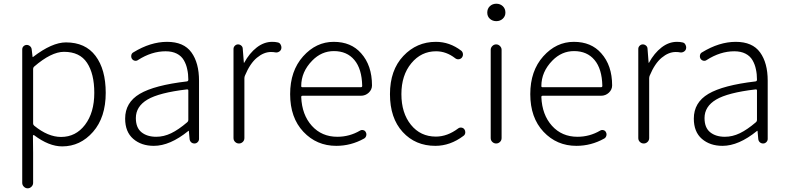

<svg xmlns="http://www.w3.org/2000/svg" viewBox="-20 -772 4236 1033"><path d="M99.6 211.9V-505.9Q99.6 -516.6 106.9 -523.4Q114.3 -530.3 124 -530.3Q133.8 -530.3 141.6 -523.4Q149.4 -516.6 150.4 -506.8L155.3 -465.8Q155.3 -464.8 156.2 -464.8Q157.2 -464.8 158.2 -465.8Q259.8 -543.9 335 -543.9Q439.5 -543.9 494.1 -471.2Q548.8 -398.4 548.8 -272.5Q548.8 -140.6 480.5 -62.5Q412.1 15.6 314.5 15.6Q243.2 15.6 163.1 -44.9Q161.1 -45.9 159.2 -44.9Q157.2 -43.9 157.2 -42L158.2 48.8V211.9Q158.2 223.6 149.4 232.4Q140.6 241.2 128.9 241.2Q117.2 241.2 108.4 232.4Q99.6 223.6 99.6 211.9ZM308.6 -35.2Q387.7 -35.2 437.5 -100.6Q487.3 -166 487.3 -272.5Q487.3 -375 448.2 -434.1Q409.2 -493.2 324.2 -493.2Q255.9 -493.2 163.1 -413.1Q158.2 -408.2 158.2 -401.4V-107.4Q158.2 -100.6 164.1 -95.7Q238.3 -35.2 308.6 -35.2Z M807.6 12.7Q740.2 12.7 696.8 -24.9Q653.3 -62.5 653.3 -133.8Q653.3 -220.7 731.9 -267.1Q810.5 -313.5 985.4 -334Q993.2 -335 993.2 -343.8Q993.2 -374 987.3 -399.4Q982.4 -424.8 969.2 -447.8Q956.1 -470.7 931.2 -483.4Q906.2 -496.1 871.1 -496.1Q795.9 -496.1 722.7 -449.2Q714.8 -443.4 705.1 -445.3Q695.3 -447.3 689.5 -456.1Q684.6 -464.8 686.5 -475.1Q688.5 -485.4 697.3 -490.2Q790 -546.9 878.9 -546.9Q968.8 -546.9 1009.8 -490.2Q1050.8 -433.6 1050.8 -337.9V-24.4Q1050.8 -14.6 1043.5 -7.3Q1036.1 0 1026.4 0Q1015.6 0 1008.3 -6.8Q1001 -13.7 1000 -24.4L996.1 -67.4Q996.1 -68.4 995.1 -68.4Q994.1 -68.4 993.2 -67.4Q894.5 12.7 807.6 12.7ZM820.3 -36.1Q861.3 -36.1 900.9 -55.2Q940.4 -74.2 987.3 -114.3Q993.2 -119.1 993.2 -126V-285.2Q993.2 -291 987.3 -291Q986.3 -291 985.4 -291Q835.9 -273.4 773.4 -236.3Q710.9 -199.2 710.9 -136.7Q710.9 -85 741.2 -60.5Q771.5 -36.1 820.3 -36.1Z M1236.3 -29.3V-508.8Q1236.3 -518.6 1243.7 -525.9Q1251 -533.2 1260.7 -533.2Q1270.5 -533.2 1278.3 -526.4Q1286.1 -519.5 1286.1 -508.8L1292 -434.6Q1292 -433.6 1293 -433.6Q1293.9 -433.6 1293.9 -434.6Q1322.3 -486.3 1361.3 -516.6Q1400.4 -546.9 1444.3 -546.9Q1460.9 -546.9 1473.6 -543.9Q1485.4 -542 1490.2 -531.2Q1494.1 -524.4 1494.1 -516.6Q1494.1 -512.7 1493.2 -508.8Q1490.2 -499 1481 -493.7Q1471.7 -488.3 1460.9 -490.2Q1452.1 -492.2 1437.5 -492.2Q1399.4 -492.2 1362.3 -461.4Q1325.2 -430.7 1297.9 -365.2Q1294.9 -358.4 1294.9 -350.6V-29.3Q1294.9 -16.6 1286.1 -8.3Q1277.3 0 1265.6 0Q1253.9 0 1245.1 -8.3Q1236.3 -16.6 1236.3 -29.3Z M1789.1 12.7Q1683.6 12.7 1612.3 -63Q1541 -138.7 1541 -265.6Q1541 -390.6 1610.8 -468.8Q1680.7 -546.9 1775.4 -546.9Q1869.1 -546.9 1922.9 -485.4Q1981.4 -419.9 1981.4 -312.5Q1981.4 -290 1963.9 -273.4Q1946.3 -256.8 1920.9 -256.8H1607.4Q1600.6 -256.8 1600.6 -250Q1604.5 -154.3 1657.7 -95.2Q1710.9 -36.1 1794.9 -36.1Q1860.4 -36.1 1917 -69.3Q1924.8 -74.2 1934.6 -71.8Q1944.3 -69.3 1948.2 -60.5Q1953.1 -51.8 1950.2 -41.5Q1947.3 -31.2 1938.5 -26.4Q1868.2 12.7 1789.1 12.7ZM1600.6 -308.6Q1600.6 -302.7 1607.4 -302.7H1920.9Q1928.7 -302.7 1928.7 -309.6Q1928.7 -310.5 1928.7 -310.5Q1926.8 -401.4 1886.7 -449.2Q1846.7 -497.1 1776.4 -497.1Q1710 -497.1 1660.2 -446.3Q1600.6 -385.7 1600.6 -308.6Z M2322.3 12.7Q2214.8 12.7 2146.5 -62Q2078.1 -136.7 2078.1 -265.6Q2078.1 -394.5 2149.9 -470.7Q2221.7 -546.9 2325.2 -546.9Q2399.4 -546.9 2461.9 -499Q2469.7 -492.2 2470.7 -481.4Q2471.7 -470.7 2464.8 -461.9Q2458 -454.1 2447.8 -453.1Q2437.5 -452.1 2428.7 -459Q2380.9 -496.1 2326.2 -496.1Q2246.1 -496.1 2192.9 -431.6Q2139.6 -367.2 2139.6 -265.6Q2139.6 -164.1 2190.9 -100.6Q2242.2 -37.1 2325.2 -37.1Q2386.7 -37.1 2445.3 -81.1Q2453.1 -86.9 2462.9 -85.4Q2472.7 -84 2478.5 -76.2Q2483.4 -69.3 2483.4 -60.5Q2483.4 -47.9 2473.6 -41Q2402.3 12.7 2322.3 12.7Z M2620.1 -29.3V-503.9Q2620.1 -515.6 2628.9 -524.4Q2637.7 -533.2 2649.4 -533.2Q2661.1 -533.2 2669.9 -524.4Q2678.7 -515.6 2678.7 -503.9V-29.3Q2678.7 -16.6 2669.9 -8.3Q2661.1 0 2649.4 0Q2637.7 0 2628.9 -8.3Q2620.1 -16.6 2620.1 -29.3ZM2650.4 -658.2Q2629.9 -658.2 2615.7 -670.9Q2601.6 -683.6 2601.6 -704.1Q2601.6 -725.6 2615.7 -738.8Q2629.9 -752 2650.4 -752Q2670.9 -752 2685.1 -738.8Q2699.2 -725.6 2699.2 -704.1Q2699.2 -684.6 2685.1 -671.4Q2670.9 -658.2 2650.4 -658.2Z M3081.1 12.7Q2975.6 12.7 2904.3 -63Q2833 -138.7 2833 -265.6Q2833 -390.6 2902.8 -468.8Q2972.7 -546.9 3067.4 -546.9Q3161.1 -546.9 3214.8 -485.4Q3273.4 -419.9 3273.4 -312.5Q3273.4 -290 3255.9 -273.4Q3238.3 -256.8 3212.9 -256.8H2899.4Q2892.6 -256.8 2892.6 -250Q2896.5 -154.3 2949.7 -95.2Q3002.9 -36.1 3086.9 -36.1Q3152.3 -36.1 3209 -69.3Q3216.8 -74.2 3226.6 -71.8Q3236.3 -69.3 3240.2 -60.5Q3245.1 -51.8 3242.2 -41.5Q3239.3 -31.2 3230.5 -26.4Q3160.2 12.7 3081.1 12.7ZM2892.6 -308.6Q2892.6 -302.7 2899.4 -302.7H3212.9Q3220.7 -302.7 3220.7 -309.6Q3220.7 -310.5 3220.7 -310.5Q3218.8 -401.4 3178.7 -449.2Q3138.7 -497.1 3068.4 -497.1Q3002 -497.1 2952.1 -446.3Q2892.6 -385.7 2892.6 -308.6Z M3414.1 -29.3V-508.8Q3414.1 -518.6 3421.4 -525.9Q3428.7 -533.2 3438.5 -533.2Q3448.2 -533.2 3456.1 -526.4Q3463.9 -519.5 3463.9 -508.8L3469.7 -434.6Q3469.7 -433.6 3470.7 -433.6Q3471.7 -433.6 3471.7 -434.6Q3500 -486.3 3539.1 -516.6Q3578.1 -546.9 3622.1 -546.9Q3638.7 -546.9 3651.4 -543.9Q3663.1 -542 3668 -531.2Q3671.9 -524.4 3671.9 -516.6Q3671.9 -512.7 3670.9 -508.8Q3668 -499 3658.7 -493.7Q3649.4 -488.3 3638.7 -490.2Q3629.9 -492.2 3615.2 -492.2Q3577.1 -492.2 3540 -461.4Q3502.9 -430.7 3475.6 -365.2Q3472.7 -358.4 3472.7 -350.6V-29.3Q3472.7 -16.6 3463.9 -8.3Q3455.1 0 3443.4 0Q3431.6 0 3422.9 -8.3Q3414.1 -16.6 3414.1 -29.3Z M3867.2 12.7Q3799.8 12.7 3756.3 -24.9Q3712.9 -62.5 3712.9 -133.8Q3712.9 -220.7 3791.5 -267.1Q3870.1 -313.5 4044.9 -334Q4052.7 -335 4052.7 -343.8Q4052.7 -374 4046.9 -399.4Q4042 -424.8 4028.8 -447.8Q4015.6 -470.7 3990.7 -483.4Q3965.8 -496.1 3930.7 -496.1Q3855.5 -496.1 3782.2 -449.2Q3774.4 -443.4 3764.6 -445.3Q3754.9 -447.3 3749 -456.1Q3744.1 -464.8 3746.1 -475.1Q3748 -485.4 3756.8 -490.2Q3849.6 -546.9 3938.5 -546.9Q4028.3 -546.9 4069.3 -490.2Q4110.4 -433.6 4110.4 -337.9V-24.4Q4110.4 -14.6 4103 -7.3Q4095.7 0 4085.9 0Q4075.2 0 4067.9 -6.8Q4060.5 -13.7 4059.6 -24.4L4055.7 -67.4Q4055.7 -68.4 4054.7 -68.4Q4053.7 -68.4 4052.7 -67.4Q3954.1 12.7 3867.2 12.7ZM3879.9 -36.1Q3920.9 -36.1 3960.4 -55.2Q4000 -74.2 4046.9 -114.3Q4052.7 -119.1 4052.7 -126V-285.2Q4052.7 -291 4046.9 -291Q4045.9 -291 4044.9 -291Q3895.5 -273.4 3833 -236.3Q3770.5 -199.2 3770.5 -136.7Q3770.5 -85 3800.8 -60.5Q3831.1 -36.1 3879.9 -36.1Z"/></svg>

Font: irohamaru Light
Style: Regular
Weight: 200
Designer: [Source Han Sans]
Ryoko NISHIZUKA  (kana & ideographs); Paul D. Hunt (Latin, Greek & Cyrillic); Wenlong ZHANG  (bopomofo
Version: Version 1.01